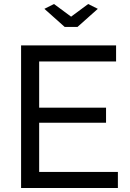

<svg xmlns="http://www.w3.org/2000/svg" viewBox="-20 -936 645 956"><path d="M249 -916 334 -853 419 -916 467 -892 366 -802H302L201 -892ZM567 -80V0H85V-710H558V-630H175V-400H508V-325H175V-80Z"/></svg>

Font: PTCRaleway Medium
Style: Regular
Weight: 500
Designer: Matt McInerney, Pablo Impallari, Rodrigo Fuenzalida
Foundry: Matt McInerney, Pablo Impallari, Rodrigo Fuenzalida
Version: Version 3.000g; ttfautohint (v1.5) -l 8 -r 28 -G 28 -x 14 -D